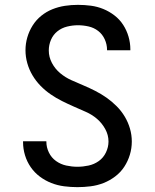

<svg xmlns="http://www.w3.org/2000/svg" viewBox="-20 -763 640 791"><path d="M299 8Q272 8 244.5 4.5Q217 1 191.5 -9Q166 -19 144 -35.5Q122 -52 106.5 -74.5Q91 -97 83 -123.5Q75 -150 75 -177Q75 -178 75 -179Q75 -180 75 -181H171Q171 -180 171 -179.5Q171 -179 171 -179Q171 -156 181.5 -134.5Q192 -113 211 -99.5Q230 -86 253 -81Q276 -76 299 -76Q322 -76 345 -81Q368 -86 387 -99.5Q406 -113 416.5 -135Q427 -157 427 -180Q427 -207 413.5 -231.5Q400 -256 379.5 -273.5Q359 -291 334 -302Q309 -313 284 -324Q259 -335 235 -347Q211 -359 188.5 -374.5Q166 -390 147 -409.5Q128 -429 114 -452.5Q100 -476 92.5 -502.5Q85 -529 85 -556Q85 -583 92.5 -609Q100 -635 114.5 -658Q129 -681 150 -698Q171 -715 196 -725Q221 -735 247.5 -739Q274 -743 301 -743Q328 -743 354.5 -739.5Q381 -736 405.5 -726Q430 -716 451.5 -699.5Q473 -683 487.5 -660.5Q502 -638 509.5 -612Q517 -586 517 -560Q517 -559 517 -558Q517 -557 517 -556H421Q421 -556 421 -556.5Q421 -557 421 -558Q421 -580 411.5 -601Q402 -622 384.5 -635.5Q367 -649 345 -654Q323 -659 301 -659Q279 -659 256.5 -653.5Q234 -648 216.5 -634Q199 -620 190 -599Q181 -578 181 -555Q181 -528 194 -503.5Q207 -479 228 -461.5Q249 -444 273.5 -433Q298 -422 323 -411.5Q348 -401 372.5 -388.5Q397 -376 419 -360.5Q441 -345 460.5 -325.5Q480 -306 494 -282.5Q508 -259 515.5 -233Q523 -207 523 -180Q523 -152 515 -125.5Q507 -99 492 -76Q477 -53 454.5 -36Q432 -19 406.5 -9Q381 1 353.5 4.5Q326 8 299 8Z"/></svg>

Font: Iosevka SS04 Medium Extended
Style: Regular
Weight: 500
Width: 7
Monospace: yes
Designer: Belleve Invis
Foundry: Belleve Invis
Version: Version 19.0.0; ttfautohint (v1.8.4)